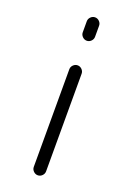

<svg xmlns="http://www.w3.org/2000/svg" viewBox="-145 -827 588 859"><g transform="rotate(20 148.5 -397.0)"><path d="M123 -691.4V-744.1Q123 -755.9 131.8 -764.6Q140.6 -773.4 152.3 -773.4Q164.1 -773.4 172.9 -764.6Q181.6 -755.9 181.6 -744.1V-691.4Q181.6 -679.7 172.9 -670.9Q164.1 -662.1 152.3 -662.1Q140.6 -662.1 131.8 -670.9Q123 -679.7 123 -691.4ZM123 -50.8V-515.6Q123 -527.3 131.8 -536.1Q140.6 -544.9 152.3 -544.9Q164.1 -544.9 172.9 -536.1Q181.6 -527.3 181.6 -515.6V-50.8Q181.6 -39.1 172.9 -30.3Q164.1 -21.5 152.3 -21.5Q140.6 -21.5 131.8 -30.3Q123 -39.1 123 -50.8Z"/></g></svg>

Font: irohamaru Light
Style: Regular
Weight: 200
Designer: [Source Han Sans]
Ryoko NISHIZUKA  (kana & ideographs); Paul D. Hunt (Latin, Greek & Cyrillic); Wenlong ZHANG  (bopomofo
Version: Version 1.01